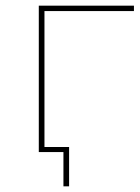

<svg xmlns="http://www.w3.org/2000/svg" viewBox="-20 -537 493 678"><path d="M117 -517H453V-498H129L137 -506V0H117ZM204 -8 212 0H117V-18H224V121H204Z"/></svg>

Font: Montserrat
Style: Regular
Weight: 400
Designer: Julieta Ulanovsky
Foundry: Julieta Ulanovsky
Version: Version 8.000